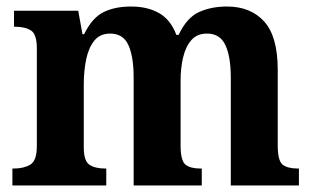

<svg xmlns="http://www.w3.org/2000/svg" viewBox="-20 -569 960 589"><path d="M18 0V-52H22Q53 -52 73 -64Q93 -76 93 -121V-421Q93 -464 75 -475.5Q57 -487 26 -487H23V-536H220L233 -464H238Q263 -515 298 -532Q333 -549 382 -549Q433 -549 468.5 -528.5Q504 -508 521 -462H528Q553 -515 590.5 -532Q628 -549 676 -549Q749 -549 790.5 -503Q832 -457 832 -355V-123Q832 -76 847 -64Q862 -52 894 -52H897V0H688V-331Q688 -395 671.5 -430.5Q655 -466 615 -466Q585 -466 567.5 -446.5Q550 -427 542 -394Q534 -361 534 -322V-123Q534 -76 549 -64Q564 -52 595 -52H599V0H390V-331Q390 -395 374 -430.5Q358 -466 318 -466Q287 -466 269.5 -444.5Q252 -423 244.5 -387.5Q237 -352 237 -310V-117Q237 -75 254.5 -63.5Q272 -52 303 -52H306V0Z"/></svg>

Font: Noto Serif Thai SemiCondensed
Style: Bold
Weight: 700
Width: 4
Designer: Monotype Design Team
Foundry: Monotype Imaging Inc.
Version: Version 2.002; ttfautohint (v1.8.4.7-5d5b)